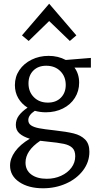

<svg xmlns="http://www.w3.org/2000/svg" viewBox="-20 -722 526 1031"><path d="M468 -359H380Q405 -325 405 -278Q405 -233 382 -196.5Q359 -160 318 -139.5Q277 -119 226 -119Q196 -119 167 -127Q132 -104 132 -77Q132 -59 146.5 -49Q161 -39 189 -33.5Q217 -28 273 -22Q337 -15 375.5 -5.5Q414 4 437 27Q460 50 460 93Q460 148 426 193Q392 238 335 263.5Q278 289 211 289Q133 289 83.5 255.5Q34 222 34 167Q34 129 61 91.5Q88 54 140 23Q104 12 84.5 -5.5Q65 -23 65 -51Q65 -79 81 -101Q97 -123 128 -144Q96 -164 78 -195Q60 -226 60 -265Q60 -310 84 -345.5Q108 -381 149.5 -401.5Q191 -422 241 -422Q292 -422 333 -400L468 -411ZM333 -266Q333 -311 304 -340Q275 -369 228 -369Q185 -369 159 -343Q133 -317 133 -274Q133 -229 162 -200Q191 -171 237 -171Q281 -171 307 -197.5Q333 -224 333 -266ZM231 38 196 34Q117 87 117 151Q117 192 148 215Q179 238 231 238Q273 238 308 222Q343 206 363.5 178.5Q384 151 384 117Q384 87 368.5 72Q353 57 323 50.5Q293 44 231 38ZM98 -532 244 -702 390 -532 355 -502 244 -609 134 -502Z"/></svg>

Font: Ysabeau Medium
Style: Regular
Weight: 500
Designer: Christian Thalmann (Catharsis Fonts)
Version: Version 0.003